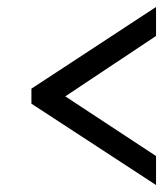

<svg xmlns="http://www.w3.org/2000/svg" viewBox="-20 -633 467 550"><path d="M427 -103V-186L167 -357L427 -530V-613L70 -379V-336Z"/></svg>

Font: Noto Serif ExtraCondensed Black
Style: Italic
Weight: 900
Width: 2
Italic angle: -12°
Designer: Monotype Design Team
Foundry: Monotype Imaging Inc.
Version: Version 2.014